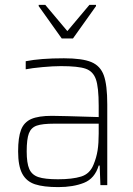

<svg xmlns="http://www.w3.org/2000/svg" viewBox="-20 -756 544 784"><path d="M54 -138Q54 -195 66 -226Q78 -257 107.5 -270Q137 -283 192 -283Q223 -283 383 -278V-324Q383 -400 371.5 -432.5Q360 -465 329.5 -475.5Q299 -486 229 -486Q197 -486 153.5 -482Q110 -478 85 -473V-506Q145 -518 241 -518Q316 -518 353 -502.5Q390 -487 404 -448Q418 -409 418 -330V0H390L387 -80H383Q367 -27 323 -9.5Q279 8 218 8Q158 8 123 -3.5Q88 -15 71 -46.5Q54 -78 54 -138ZM362 -84Q374 -113 378.5 -142Q383 -171 383 -210V-251H201Q153 -251 130 -243Q107 -235 98 -211.5Q89 -188 89 -138Q89 -90 99.5 -66Q110 -42 136.5 -33Q163 -24 217 -24Q275 -24 311 -35Q347 -46 362 -84ZM232 -599 138 -731V-736H165L255 -629L345 -736H372V-731L278 -599Z"/></svg>

Font: Saira Semi Condensed Thin
Style: Regular
Weight: 100
Width: 4
Designer: Hector Gatti with collaboration of the Omnibus-Type team
Foundry: Omnibus-Type
Version: Version 1.001; ttfautohint (v1.8)